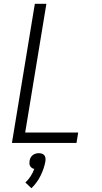

<svg xmlns="http://www.w3.org/2000/svg" viewBox="-20 -755 540 1014"><path d="M43 0 164 -735H225L113 -55H393L384 0ZM146 239 114 209Q130 194 142 175.5Q154 157 161 137Q154 136 148.5 132Q143 128 139.5 122.5Q136 117 135.5 110Q135 103 136 96Q137 87 141 79Q145 71 152 65Q159 59 168 56.5Q177 54 185 54Q193 54 201 56.5Q209 59 214 65Q219 71 220 79Q221 87 220 96Q213 135 194.5 172.5Q176 210 146 239Z"/></svg>

Font: Iosevka Term Curly Light
Style: Italic
Weight: 300
Italic angle: -9°
Designer: Belleve Invis
Foundry: Belleve Invis
Version: Version 32.3.0